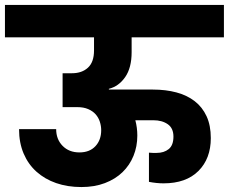

<svg xmlns="http://www.w3.org/2000/svg" viewBox="-37 -760 925 776"><path d="M-17 -740H868V-609H495V-549Q495 -486 469 -448.5Q443 -411 403 -401V-398H581Q633 -398 676 -386.5Q719 -375 750 -351Q781 -327 798 -290Q815 -253 815 -202Q815 -119 765 -69Q715 -19 624 -19Q596 -19 565 -25V-143Q573 -142 580.5 -142Q588 -142 596 -142Q626 -142 645 -157.5Q664 -173 664 -208Q664 -242 641 -258Q618 -274 583 -274H510Q518 -244 518 -212Q518 -168 502.5 -130Q487 -92 458 -64Q429 -36 387 -20Q345 -4 292 -4Q236 -4 190 -20Q144 -36 110.5 -66Q77 -96 58.5 -139.5Q40 -183 40 -238H190Q190 -197 216 -170.5Q242 -144 284 -144Q325 -144 348.5 -169Q372 -194 372 -234Q372 -251 366.5 -268Q361 -285 349.5 -298Q338 -311 319.5 -319Q301 -327 276 -327H216V-464H254Q294 -464 318.5 -486.5Q343 -509 343 -556V-609H-17Z"/></svg>

Font: SVN-Poppins
Style: Bold
Weight: 700
Designer: Ninad Kale (Devanagari), Jonny Pinhorn (Latin)
Foundry: Indian Type Foundry
Version: Version 3.200;PS 1.000;hotconv 16.6.54;makeotf.lib2.5.65590